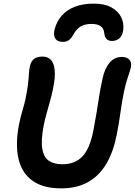

<svg xmlns="http://www.w3.org/2000/svg" viewBox="-20 -1026 743 1059"><path d="M317 13Q217 13 158 -30Q99 -73 81.5 -152.5Q64 -232 85 -340Q93 -381 105 -420.5Q117 -460 122 -487Q130 -528 133.5 -554Q137 -580 138 -597Q139 -614 140 -628Q141 -642 145 -660Q151 -689 168.5 -701.5Q186 -714 215 -714Q242 -714 259.5 -697Q277 -680 281.5 -640.5Q286 -601 272 -534Q266 -505 256.5 -470Q247 -435 237 -400Q227 -365 221 -334Q205 -251 213.5 -204Q222 -157 250.5 -138.5Q279 -120 324 -120Q392 -120 433 -161.5Q474 -203 494 -301Q505 -359 512.5 -403.5Q520 -448 526.5 -492Q533 -536 545 -590Q556 -645 583 -678.5Q610 -712 652 -712Q679 -712 693 -697.5Q707 -683 702 -654Q698 -638 692 -620.5Q686 -603 678.5 -579Q671 -555 663 -516Q652 -462 644 -403Q636 -344 624 -284Q606 -190 567 -123.5Q528 -57 466 -22Q404 13 317 13ZM498 -1006Q557 -1006 594 -985.5Q631 -965 647.5 -933Q664 -901 660 -864Q657 -831 639.5 -815.5Q622 -800 598 -800Q579 -800 568.5 -810Q558 -820 555 -843Q553 -868 536 -881Q519 -894 485 -894Q449 -894 426.5 -881Q404 -868 390 -844Q377 -819 363 -807Q349 -795 328 -795Q295 -795 284 -815.5Q273 -836 282 -867Q293 -908 320.5 -939.5Q348 -971 392 -988.5Q436 -1006 498 -1006Z"/></svg>

Font: Shantell Sans SemiBold
Style: Italic
Weight: 600
Italic angle: -11°
Designer: Stephen Nixon, Anya Danilova, Shantell Martin
Foundry: Arrow Type
Version: Version 1.011;[c5ecc13dd]